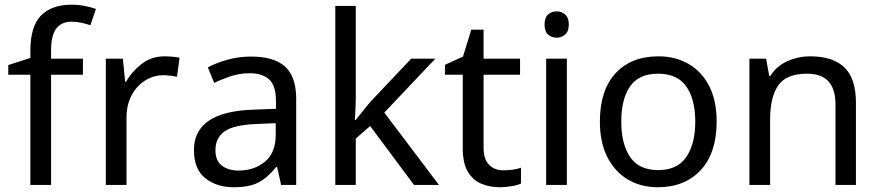

<svg xmlns="http://www.w3.org/2000/svg" viewBox="-20 -785 3734 815"><path d="M332 -467.8H196.8V0H108.9V-467.8H15.1V-508.8L108.9 -539.1V-569.8Q108.9 -673.8 154.5 -719.5Q200.2 -765.1 283.2 -765.1Q314 -765.1 341.1 -759.5Q368.2 -753.9 387.2 -747.1L363.8 -678.2Q348.1 -683.1 327.1 -688Q306.2 -692.9 284.2 -692.9Q240.2 -692.9 218.5 -663.3Q196.8 -633.8 196.8 -570.8V-536.1H332Z M679.2 -545.9Q694.3 -545.9 711.2 -544.4Q728 -543 742.2 -540L731.4 -459Q718.3 -461.9 702.1 -463.9Q686 -465.8 673.3 -465.8Q632.3 -465.8 596.2 -443.4Q560.1 -420.9 538.6 -380.4Q517.1 -339.8 517.1 -286.1V0H429.2V-536.1H501.5L511.2 -438H515.1Q540 -481.9 581.5 -513.9Q623 -545.9 679.2 -545.9Z M1045.4 -544.9Q1143.6 -544.9 1190.4 -502Q1237.3 -459 1237.3 -365.2V0H1173.3L1156.2 -76.2H1152.3Q1117.2 -32.2 1078.4 -11.2Q1039.6 9.8 972.2 9.8Q899.4 9.8 851.3 -28.6Q803.2 -66.9 803.2 -148.9Q803.2 -229 866.2 -272.5Q929.2 -315.9 1060.5 -319.8L1151.4 -323.2V-355Q1151.4 -421.9 1122.3 -448Q1093.3 -474.1 1040.5 -474.1Q998.5 -474.1 960.4 -461.7Q922.4 -449.2 889.2 -433.1L862.3 -499Q897.5 -518.1 945.3 -531.5Q993.2 -544.9 1045.4 -544.9ZM1150.4 -262.2 1071.3 -258.8Q971.2 -254.9 932.9 -227.1Q894.5 -199.2 894.5 -147.9Q894.5 -103 921.9 -82Q949.2 -61 992.2 -61Q1059.1 -61 1104.7 -98.6Q1150.4 -136.2 1150.4 -213.9Z M1490.2 -759.8V-362.8Q1490.2 -347.2 1488.8 -321Q1487.3 -294.9 1486.3 -275.9H1490.2Q1496.6 -284.2 1508.5 -299.1Q1520.5 -314 1533 -329.6Q1545.4 -345.2 1554.2 -355L1725.6 -536.1H1828.1L1611.3 -307.1L1843.3 0H1737.3L1551.3 -250L1490.2 -196.8V0H1403.3V-759.8Z M2116.7 -62Q2136.7 -62 2157.7 -64.9Q2178.7 -67.9 2191.4 -73.2V-5.9Q2177.7 1 2151.6 5.4Q2125.5 9.8 2101.6 9.8Q2059.6 9.8 2024.2 -4.6Q1988.8 -19 1966.6 -54.9Q1944.3 -90.8 1944.3 -155.8V-467.8H1868.7V-509.8L1945.3 -544.9L1980.5 -659.2H2032.7V-536.1H2187.5V-467.8H2032.7V-158.2Q2032.7 -108.9 2056.2 -85.4Q2079.6 -62 2116.7 -62Z M2343.3 -736.8Q2363.3 -736.8 2378.9 -723.4Q2394.5 -710 2394.5 -681.2Q2394.5 -651.9 2378.9 -638.4Q2363.3 -625 2343.3 -625Q2321.3 -625 2306.4 -638.4Q2291.5 -651.9 2291.5 -681.2Q2291.5 -710 2306.4 -723.4Q2321.3 -736.8 2343.3 -736.8ZM2386.2 -536.1V0H2298.3V-536.1Z M3022 -269Q3022 -136.2 2954.6 -63.2Q2887.2 9.8 2772 9.8Q2701.2 9.8 2645.8 -22.7Q2590.3 -55.2 2558.3 -117.7Q2526.4 -180.2 2526.4 -269Q2526.4 -401.9 2592.8 -473.9Q2659.2 -545.9 2775.4 -545.9Q2847.2 -545.9 2903.1 -513.4Q2959 -481 2990.5 -419.4Q3022 -357.9 3022 -269ZM2617.2 -269Q2617.2 -173.8 2654.8 -118.4Q2692.4 -63 2774.4 -63Q2855 -63 2893.1 -118.4Q2931.2 -173.8 2931.2 -269Q2931.2 -363.8 2893.1 -418Q2855 -472.2 2772.9 -472.2Q2691.4 -472.2 2654.3 -418Q2617.2 -363.8 2617.2 -269Z M3418.9 -545.9Q3515.1 -545.9 3564.2 -499Q3613.3 -452.1 3613.3 -349.1V0H3526.4V-342.8Q3526.4 -472.2 3406.2 -472.2Q3317.4 -472.2 3283.2 -422.1Q3249 -372.1 3249 -277.8V0H3161.1V-536.1H3231.9L3245.1 -462.9H3250Q3276.4 -504.9 3322.3 -525.4Q3368.2 -545.9 3418.9 -545.9Z"/></svg>

Font: Defago Noto Sans
Style: Regular
Weight: 400
Designer: John M. Durdin
Foundry: Lao IT Dev Co., Ltd.
Version: Version 1.000 2007 initial release